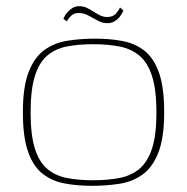

<svg xmlns="http://www.w3.org/2000/svg" viewBox="-20 -594 605 621"><path d="M277 7Q230 7 189.5 -0.5Q149 -8 118.5 -31.5Q88 -55 71 -102.5Q54 -150 54 -231Q54 -314 73 -362Q92 -410 124.5 -433Q157 -456 199.5 -462.5Q242 -469 288 -469Q335 -469 375.5 -461.5Q416 -454 446.5 -430.5Q477 -407 494 -359.5Q511 -312 511 -231Q511 -148 492 -100Q473 -52 440.5 -29Q408 -6 366 0.5Q324 7 277 7ZM281 -11Q329 -11 367 -18.5Q405 -26 431.5 -48.5Q458 -71 472 -114.5Q486 -158 486 -231Q486 -303 472 -347Q458 -391 431.5 -413.5Q405 -436 367 -443.5Q329 -451 281 -451Q233 -451 195.5 -443.5Q158 -436 132 -413.5Q106 -391 92.5 -347Q79 -303 79 -231Q79 -158 92.5 -114.5Q106 -71 132 -48.5Q158 -26 195.5 -18.5Q233 -11 281 -11ZM327 -519Q311 -519 296 -527.5Q281 -536 265.5 -544Q250 -552 235 -552Q219 -552 209.5 -542.5Q200 -533 196 -525L185 -533Q186 -536 189.5 -542.5Q193 -549 199.5 -556Q206 -563 215 -568.5Q224 -574 237 -574Q253 -574 268 -565Q283 -556 297.5 -547.5Q312 -539 326 -539Q346 -539 355.5 -550.5Q365 -562 368 -570L379 -560Q378 -557 374.5 -550.5Q371 -544 365 -537Q359 -530 349.5 -524.5Q340 -519 327 -519Z"/></svg>

Font: Genos Thin
Style: Regular
Weight: 100
Designer: Robert E. Leuschke
Foundry: Robert E. Leuschke
Version: Version 1.010